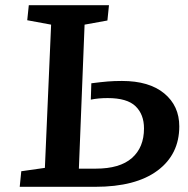

<svg xmlns="http://www.w3.org/2000/svg" viewBox="-20 -720 726 740"><path d="M177 -625 85 -642 91 -700H400L394 -641L306 -625L284 -70H349Q442 -70 488.5 -111Q535 -152 535 -225Q535 -279 502.5 -310.5Q470 -342 395 -342Q359 -342 330 -336L332 -399Q371 -404 395.5 -406Q420 -408 450 -408Q555 -408 613 -360Q671 -312 671 -233Q671 -125 587 -62.5Q503 0 347 0H56L62 -60L153 -73Z"/></svg>

Font: Literata 7pt SemiBold
Style: Italic
Weight: 600
Italic angle: -2°
Designer: Latin by Veronika Burian and Jose Scaglione. Greek by Irene Vlachou. Cyrillic by Vera Evstafieva
Foundry: TypeTogether
Version: Version 3.002